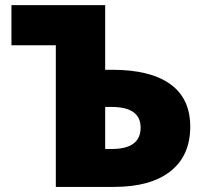

<svg xmlns="http://www.w3.org/2000/svg" viewBox="-20 -734 803 754"><path d="M727.1 -236.8Q727.1 -122.6 649.2 -61.3Q571.3 0 428.2 0H199.2V-556.2H24.9V-713.9H393.1V-460H420.9Q570.3 -460 648.7 -403.6Q727.1 -347.2 727.1 -236.8ZM393.1 -148.9H418.9Q532.2 -148.9 532.2 -232.9Q532.2 -314 418 -314H393.1Z"/></svg>

Font: OpenSansExtrabold
Style: Regular
Weight: 800
Foundry: Ascender Corporation
Version: Version 1.10